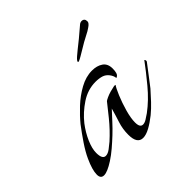

<svg xmlns="http://www.w3.org/2000/svg" viewBox="-118 -524 643 643"><g transform="rotate(-45 203.0 -202.5)"><path d="M216 9Q188 9 188 -34Q188 -61 196 -85.5Q204 -110 211 -135Q195 -118 180.5 -102Q166 -86 149 -70Q133 -55 116 -40.5Q99 -26 82 -15Q51 5 35 5Q19 5 19 -14Q19 -36 36 -73Q46 -95 63.5 -121Q81 -147 100 -172Q118 -194 142.5 -217Q167 -240 196 -256Q225 -272 254 -272Q277 -272 292.5 -261.5Q308 -251 308 -228Q308 -204 299 -199Q296 -196 295 -197Q294 -198 294 -198Q293 -208 285 -218.5Q277 -229 265 -233Q252 -237 236 -237Q199 -237 166.5 -215.5Q134 -194 111 -165Q92 -140 80.5 -113.5Q69 -87 69 -67Q69 -37 85 -37Q95 -37 107 -46Q119 -55 127 -62Q156 -88 181.5 -119.5Q207 -151 217 -164Q219 -166 228.5 -170.5Q238 -175 249 -178L270 -183Q276 -183 276 -182Q270 -174 259.5 -149Q249 -124 241 -95.5Q233 -67 233 -47Q233 -31 239 -26Q242 -23 247 -23Q255 -23 264 -28.5Q273 -34 283 -41Q318 -67 349.5 -105Q381 -143 403 -173Q403 -173 405 -171Q407 -166 405 -163Q392 -146 378 -127.5Q364 -109 350 -91Q335 -74 319.5 -57.5Q304 -41 287 -27Q267 -11 248.5 -1Q230 9 216 9ZM241 -326Q241 -331 252.5 -341Q264 -351 298 -378L337 -411Q342 -414 346 -414Q360 -414 360 -399Q360 -391 346 -382Q336 -375 326.5 -370.5Q317 -366 303 -358Q281 -345 261 -333Q241 -321 241 -326Z"/></g></svg>

Font: Grey Qo
Style: Regular
Weight: 400
Designer: Robert E. Leuschke
Foundry: Robert E. Leuschke
Version: Version 2.010